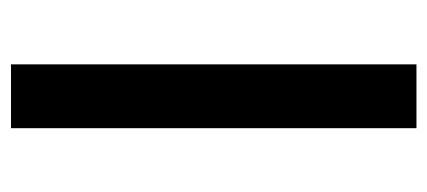

<svg xmlns="http://www.w3.org/2000/svg" viewBox="-234 -543 777 349"><g transform="rotate(90 154.5 -368.5)"><path d="M97 0H213V-737H97Z"/></g></svg>

Font: Noto Sans TC Medium
Style: Regular
Weight: 500
Designer: Ryoko NISHIZUKA 西塚涼子 (kana, bopomofo & ideographs); Paul D. Hunt (Latin, Greek & Cyrillic); Sandoll Communications 산돌커뮤니
Foundry: Adobe
Version: Version 2.004;hotconv 1.0.118;makeotfexe 2.5.65603